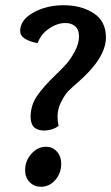

<svg xmlns="http://www.w3.org/2000/svg" viewBox="-20 -704 425 734"><path d="M136 10Q111 10 93.5 -7.5Q76 -25 76 -54Q76 -89 100 -116Q124 -143 156 -143Q181 -143 197.5 -124.5Q214 -106 214 -78Q214 -42 191.5 -16Q169 10 136 10ZM204 -223 194 -216Q172 -205 149 -205Q97 -205 97 -257Q97 -301 121.5 -337Q146 -373 193 -418Q221 -445 235.5 -461.5Q250 -478 266 -507.5Q282 -537 282 -565Q282 -591 267.5 -603.5Q253 -616 230 -616Q198 -616 166.5 -594Q135 -572 124 -539Q57 -552 57 -585Q57 -628 107.5 -656Q158 -684 223 -684Q291 -684 338 -653.5Q385 -623 385 -561Q385 -484 282 -393Q253 -368 240.5 -355Q228 -342 214 -315Q200 -288 200 -258Q200 -240 204 -223Z"/></svg>

Font: Overlock
Style: Bold Italic
Weight: 700
Designer: Dario Muhafara
Foundry: Dario Manuel Muhafara
Version: Version 1.002